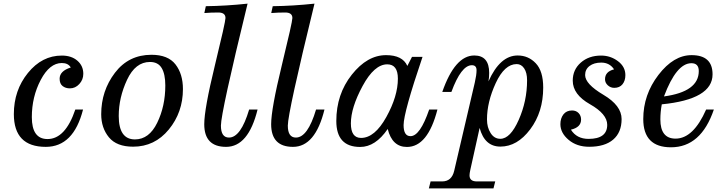

<svg xmlns="http://www.w3.org/2000/svg" viewBox="-20 -805 4036 1069"><path d="M234.9 12.7Q57.1 12.7 57.1 -169.9Q57.1 -302.2 135.5 -398.9Q213.9 -495.6 324.2 -495.6Q377.9 -495.6 410.9 -467Q443.8 -438.5 443.8 -394Q443.8 -361.3 421.6 -337.2Q399.4 -313 369.1 -313Q345.2 -313 328.6 -325.9Q312 -338.9 312 -366.7Q312 -409.7 374 -429.2Q359.9 -454.1 324.2 -454.1Q256.3 -454.1 206.8 -360.1Q157.2 -266.1 157.2 -152.8Q157.2 -30.8 244.6 -30.8Q343.8 -30.8 399.4 -195.3H442.4Q389.6 12.7 234.9 12.7Z M721.2 11.7Q629.4 11.7 586.4 -40.5Q543.5 -92.8 543.5 -168.9Q543.5 -299.3 619.9 -399.7Q696.3 -500 823.2 -500Q915.5 -500 957 -446.5Q998.5 -393.1 998.5 -309.1Q998.5 -179.7 919.9 -84Q841.3 11.7 721.2 11.7ZM731.4 -28.8Q810.1 -28.8 855.2 -121.3Q900.4 -213.9 900.4 -329.1Q900.4 -392.6 880.1 -426.3Q859.9 -460 814.9 -460Q733.9 -460 687.5 -360.8Q641.1 -261.7 641.1 -159.2Q641.1 -28.8 731.4 -28.8Z M1238.8 12.7Q1117.2 12.7 1117.2 -113.3Q1117.2 -197.8 1176.3 -440.4Q1235.4 -683.1 1235.4 -704.6Q1235.4 -735.4 1195.3 -735.4Q1154.8 -735.4 1117.7 -732.4L1126 -770.5Q1239.7 -772 1358.4 -784.7Q1210 -177.7 1210 -105.5Q1210 -39.1 1254.9 -39.1Q1320.8 -39.1 1367.2 -195.3H1414.1Q1362.8 12.7 1238.8 12.7Z M1611.3 12.7Q1489.7 12.7 1489.7 -113.3Q1489.7 -197.8 1548.8 -440.4Q1607.9 -683.1 1607.9 -704.6Q1607.9 -735.4 1567.9 -735.4Q1527.3 -735.4 1490.2 -732.4L1498.5 -770.5Q1612.3 -772 1731 -784.7Q1582.5 -177.7 1582.5 -105.5Q1582.5 -39.1 1627.4 -39.1Q1693.4 -39.1 1739.7 -195.3H1786.6Q1735.4 12.7 1611.3 12.7Z M2332.5 -488.3Q2227.1 -178.2 2227.1 -108.4Q2227.1 -46.9 2265.6 -46.9Q2318.8 -46.9 2369.6 -195.3H2415.5Q2361.8 13.2 2245.6 13.2Q2163.6 13.2 2138.7 -86.9Q2070.3 13.2 1985.4 13.2Q1852.5 13.2 1852.5 -131.3Q1852.5 -280.3 1938.7 -389.2Q2024.9 -498 2129.4 -498Q2221.2 -498 2248 -438L2273.9 -488.3ZM1990.2 -37.1Q2066.4 -37.1 2130.9 -153.3Q2195.3 -269.5 2195.3 -367.2Q2195.3 -446.8 2136.2 -446.8Q2064 -446.8 1998.8 -326.2Q1933.6 -205.6 1933.6 -117.7Q1933.6 -37.1 1990.2 -37.1Z M2727.5 244.1H2367.7L2377.4 205.1H2441.4Q2495.1 205.1 2508.8 146L2623.5 -345.2Q2633.3 -387.7 2633.3 -414.1Q2633.3 -441.9 2607.4 -441.9Q2547.9 -441.9 2493.2 -293H2442.4Q2513.2 -496.1 2620.6 -496.1Q2703.6 -496.1 2703.6 -398.9Q2703.6 -374 2699.7 -352.1Q2764.2 -496.1 2862.3 -496.1Q2921.9 -496.1 2963.1 -452.6Q3004.4 -409.2 3004.4 -317.4Q3004.4 -181.2 2932.1 -85Q2859.9 11.2 2766.1 11.2Q2678.2 11.2 2650.4 -92.8L2598.6 140.6Q2594.2 160.6 2594.2 171.4Q2594.2 205.1 2634.8 205.1H2737.3ZM2914.6 -357.9Q2914.6 -400.4 2898.4 -424.3Q2882.3 -448.2 2856.9 -448.2Q2789.1 -448.2 2740.2 -342.5Q2691.4 -236.8 2691.4 -140.1Q2691.4 -95.7 2711.7 -64Q2731.9 -32.2 2765.6 -32.2Q2821.3 -32.2 2867.9 -137.2Q2914.6 -242.2 2914.6 -357.9Z M3260.7 12.2Q3191.4 12.2 3145.8 -26.4Q3100.1 -64.9 3100.1 -113.8Q3100.1 -146 3116.9 -168Q3133.8 -189.9 3165 -189.9Q3187.5 -189.9 3201.4 -175.5Q3215.3 -161.1 3215.3 -139.2Q3215.3 -96.2 3158.7 -83Q3190.9 -31.7 3256.8 -31.7Q3360.8 -31.7 3360.8 -109.9Q3360.8 -170.4 3264.9 -224.6Q3168.9 -278.8 3168.9 -356Q3168.9 -417 3213.6 -456.3Q3258.3 -495.6 3326.7 -495.6Q3378.9 -495.6 3420.4 -464.6Q3461.9 -433.6 3461.9 -386.7Q3461.9 -355.5 3445.8 -335.7Q3429.7 -315.9 3399.9 -315.9Q3379.4 -315.9 3364 -330.1Q3348.6 -344.2 3348.6 -363.8Q3348.6 -406.2 3398.9 -418.9Q3374 -456.5 3327.6 -456.5Q3287.1 -456.5 3262.5 -437.7Q3237.8 -418.9 3237.8 -387.2Q3237.8 -337.4 3339.4 -277.3Q3440.9 -217.3 3440.9 -142.1Q3440.9 -67.9 3394 -27.8Q3347.2 12.2 3260.7 12.2Z M3715.8 15.1Q3561.5 15.1 3561.5 -142.1Q3561.5 -277.8 3646 -387.9Q3730.5 -498 3830.6 -498Q3947.3 -498 3947.3 -391.1Q3947.3 -252 3664.6 -224.1Q3656.7 -181.2 3656.7 -140.1Q3656.7 -33.2 3741.2 -33.2Q3840.3 -33.2 3911.6 -195.3H3954.6Q3883.3 15.1 3715.8 15.1ZM3676.8 -268.1Q3870.6 -294.4 3870.6 -409.2Q3870.6 -453.1 3829.6 -453.1Q3746.1 -453.1 3676.8 -268.1Z"/></svg>

Font: Munson
Style: Italic
Weight: 400
Italic angle: -12°
Designer: Paul James MIller
Foundry: High-Logic / Made with FontCreator
Version: Version 2.10;May 5, 2019;FontCreator 11.5.0.2430 64-bit